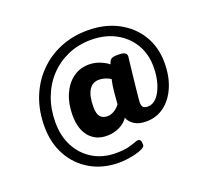

<svg xmlns="http://www.w3.org/2000/svg" viewBox="-137 -882 1291 1180"><g transform="rotate(-20 508.5 -292.5)"><path d="M453 123Q347 123 266 76.5Q185 30 139.5 -52.5Q94 -135 94 -243Q94 -344 127 -429Q160 -514 220.5 -576.5Q281 -639 363.5 -673.5Q446 -708 544 -708Q656 -708 741.5 -663Q827 -618 874.5 -539.5Q922 -461 922 -360Q922 -271 893 -203Q864 -135 813 -96.5Q762 -58 695 -58Q645 -58 615.5 -78Q586 -98 577 -125Q558 -95 520 -76.5Q482 -58 437 -58Q365 -58 322.5 -108Q280 -158 280 -249Q280 -325 305.5 -383.5Q331 -442 376 -475Q421 -508 481 -508Q519 -508 553.5 -493.5Q588 -479 607 -463Q612 -484 623 -493.5Q634 -503 665 -503H673Q702 -503 714 -495.5Q726 -488 726 -473Q726 -472 723.5 -451.5Q721 -431 717.5 -399Q714 -367 710 -331Q706 -295 702.5 -262Q699 -229 697 -207.5Q695 -186 695 -182Q695 -160 704 -150.5Q713 -141 735 -141Q767 -141 793 -169.5Q819 -198 834.5 -247.5Q850 -297 850 -360Q850 -443 811.5 -507.5Q773 -572 704 -609Q635 -646 544 -646Q462 -646 393 -616Q324 -586 273 -532Q222 -478 194 -404Q166 -330 166 -243Q166 -153 202.5 -84.5Q239 -16 303.5 22.5Q368 61 453 61Q502 61 532.5 53.5Q563 46 580.5 39Q598 32 607 32Q614 32 620 40Q626 48 626 70Q626 82 606.5 92Q587 102 558.5 109Q530 116 501 119.5Q472 123 453 123ZM481 -170Q503 -170 525 -183Q547 -196 563 -218Q566 -258 569.5 -297Q573 -336 582 -376Q569 -385 548.5 -392Q528 -399 507 -399Q463 -399 440.5 -361.5Q418 -324 418 -253Q418 -207 434.5 -188.5Q451 -170 481 -170Z"/></g></svg>

Font: Asap Semi Expanded ExtraBold
Style: Regular
Weight: 800
Width: 6
Designer: Pablo Cosgaya
Foundry: Omnibus-Type
Version: Version 3.001; ttfautohint (v1.8.4.7-5d5b)